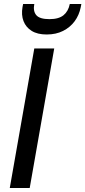

<svg xmlns="http://www.w3.org/2000/svg" viewBox="-20 -943 428 963"><path d="M29 0 152 -700H252L129 0ZM214 -770Q168 -770 139 -788Q110 -806 98 -837Q86 -868 93 -908L96 -923H152Q145 -887 162 -867Q179 -847 228 -847Q275 -847 299 -867Q323 -887 330 -923H388L385 -907Q377 -867 354.5 -836.5Q332 -806 296.5 -788Q261 -770 214 -770Z"/></svg>

Font: DM Sans 17pt Medium
Style: Italic
Weight: 500
Italic angle: -10°
Version: Version 4.004;gftools[0.9.30]